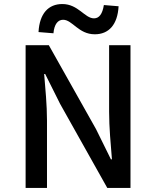

<svg xmlns="http://www.w3.org/2000/svg" viewBox="-20 -932 774 952"><path d="M450 -762C519 -762 563 -809 568 -901L495 -907C488 -863 472 -841 446 -841C400 -841 368 -912 289 -912C220 -912 176 -865 171 -773L245 -767C249 -812 267 -834 293 -834C339 -834 369 -762 450 -762ZM107 -708V0H213V-334C213 -411 205 -492 199 -565H204L278 -417L512 0H627V-708H521V-378C521 -301 529 -215 535 -142H530L456 -292L222 -708Z"/></svg>

Font: Spoqa Han Sans Neo Medium
Style: Regular
Weight: 500
Designer: [Spoqa Han Sans Neo] Dong-huui Kim ___ Younghwa Kang ___ Yujin Lee ___ [Noto Sans] Ryoko NISHIZUKA ____ (kana & ideograp
Foundry: Spoqa (http://www.spoqa-han-sans.com)
Version: Version 1.100;hotconv 1.0.109;makeotfexe 2.5.65596